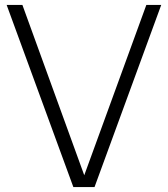

<svg xmlns="http://www.w3.org/2000/svg" viewBox="-20 -760 682 780"><path d="M278 0 7 -740H71L329 -29.5H315.5L574.5 -740H635L364 0Z"/></svg>

Font: Encode Sans Condensed Thin Light
Style: Regular
Weight: 300
Version: Version 3.002